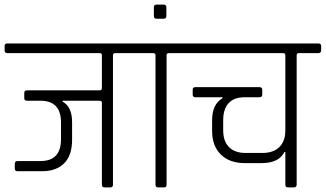

<svg xmlns="http://www.w3.org/2000/svg" viewBox="-34 -811 1410 831"><path d="M237 -375V-371Q278 -349 278 -282V-206Q278 -138 243.5 -104Q209 -70 149 -70H42Q30 -70 30 -81V-102Q30 -114 42 -114H142Q230 -114 230 -209V-281Q230 -375 141 -375H83Q71 -375 71 -386V-409Q71 -420 83 -420H397Q407 -420 407 -429V-572Q407 -581 398 -581H-2Q-14 -581 -14 -593V-612Q-14 -623 -2 -623H549Q561 -623 561 -612V-593Q561 -581 549 -581H465Q455 -581 455 -572V-12Q455 0 444 0H418Q407 0 407 -12V-366Q407 -375 397 -375Z M676 0H650Q639 0 639 -12V-572Q639 -581 629 -581H546Q534 -581 534 -593V-612Q534 -623 546 -623H781Q793 -623 793 -612V-593Q793 -581 781 -581H697Q687 -581 687 -572V-12Q687 0 676 0Z M686 -779V-742Q686 -730 675 -730H643Q632 -730 632 -742V-779Q632 -791 643 -791H675Q686 -791 686 -779Z M929 -390H812Q800 -390 800 -401V-423Q800 -434 812 -434H1088Q1101 -434 1101 -423V-401Q1101 -390 1088 -390H1024Q979 -390 955.5 -364.5Q932 -339 932 -291V-247Q932 -200 957 -174.5Q982 -149 1029 -149H1102Q1149 -149 1175 -174.5Q1201 -200 1201 -247V-572Q1201 -581 1192 -581H776Q764 -581 764 -593V-612Q764 -623 776 -623H1343Q1356 -623 1356 -612V-593Q1356 -581 1343 -581H1259Q1250 -581 1250 -572V-12Q1250 0 1238 0H1212Q1201 0 1201 -12V-153H1197Q1173 -105 1098 -105H1025Q960 -105 922 -142Q884 -179 884 -245V-290Q884 -360 929 -386Z"/></svg>

Font: Rajdhani
Style: Regular
Weight: 400
Designer: Satya Rajpurohit, Jyotish Sonowal
Foundry: Indian Type Foundry
Version: Version 1.201 February 1, 2022